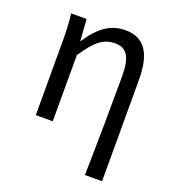

<svg xmlns="http://www.w3.org/2000/svg" viewBox="-137 -663 877 968"><g transform="rotate(20 302.0 -179.0)"><path d="M428 199H520V-344C520 -483 476 -557 372 -557C292 -557 234 -515 178 -429H175L167 -543H84C91 -486 92 -438 92 -394V0H183V-355C244 -447 285 -477 345 -477C409 -477 434 -434 434 -332C434 -175 432 22 428 199Z"/></g></svg>

Font: Source Han Sans TC
Style: Regular
Weight: 400
Designer: Ryoko NISHIZUKA 西塚涼子 (kana, bopomofo & ideographs); Paul D. Hunt (Latin, Greek & Cyrillic); Sandoll Communications 산돌커뮤니
Foundry: Adobe
Version: Version 2.002;hotconv 1.0.116;makeotfexe 2.5.65601